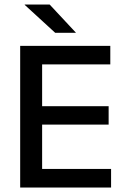

<svg xmlns="http://www.w3.org/2000/svg" viewBox="-20 -846 568 866"><path d="M71 0V-639H170V0ZM100.5 0V-84H481V0ZM128 -284V-367H470V-284ZM100 -555.5V-639H477.5V-555.5ZM204 -825.5 322 -699V-698H229L91.5 -824V-825.5Z"/></svg>

Font: Anek Gujarati Medium
Style: Regular
Weight: 500
Designer: Mrunmayee Ghaisas (Gujarati), Yesha Goshar (Latin)
Foundry: Ek Type
Version: Version 1.003